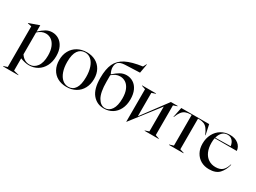

<svg xmlns="http://www.w3.org/2000/svg" viewBox="-51 -1571 3412 2560"><g transform="rotate(30 1655.0 -291.0)"><path d="M15 195 74 175V-451L15 -463V-468L170 -523H171V-426Q221 -473 264.5 -498Q308 -523 360 -523Q415 -523 461 -494.5Q507 -466 534.5 -409.5Q562 -353 562 -273Q562 -185 527.5 -119.5Q493 -54 434.5 -19.5Q376 15 305 15Q245 15 171 -14V175L250 195V200H15ZM171 -76Q223 3 306 3Q375 3 419 -55Q463 -113 463 -224Q463 -303 440 -357.5Q417 -412 378.5 -439Q340 -466 293 -466Q228 -466 171 -412Z M621 -250Q621 -330 655 -392Q689 -454 750.5 -488.5Q812 -523 893 -523Q969 -523 1027.5 -491Q1086 -459 1118.5 -400Q1151 -341 1151 -262Q1151 -180 1117.5 -117Q1084 -54 1022.5 -19.5Q961 15 881 15Q804 15 745 -17Q686 -49 653.5 -109Q621 -169 621 -250ZM904 1Q971 1 1008.5 -56Q1046 -113 1046 -230Q1046 -315 1024.5 -378Q1003 -441 964 -475Q925 -509 873 -509Q805 -509 765.5 -453Q726 -397 726 -280Q726 -195 748.5 -131.5Q771 -68 811 -33.5Q851 1 904 1Z M1215 -317Q1215 -453 1253.5 -535.5Q1292 -618 1382 -664Q1472 -710 1632 -732L1659 -782H1664L1639 -641L1411 -632Q1343 -628 1314 -601.5Q1285 -575 1285 -520Q1285 -480 1312 -426Q1362 -472 1407 -497.5Q1452 -523 1504 -523Q1560 -523 1606.5 -494Q1653 -465 1680 -407.5Q1707 -350 1707 -268Q1707 -181 1674.5 -117Q1642 -53 1585.5 -19Q1529 15 1458 15Q1350 15 1282.5 -66Q1215 -147 1215 -317ZM1312 -313Q1312 -150 1356.5 -73.5Q1401 3 1469 3Q1530 3 1569 -55Q1608 -113 1608 -226Q1608 -306 1585 -360Q1562 -414 1523 -440Q1484 -466 1437 -466Q1369 -466 1312 -412Z M1807 -483 1748 -503V-508H1963V-503L1904 -483V-122L2191 -508H2296V-503L2237 -483V-25L2296 -5V0H2079V-5L2139 -25V-408L1810 17H1807Z M2454 -5 2517 -25V-497H2500Q2454 -496 2423 -483Q2392 -470 2369 -440Q2346 -410 2324 -354H2319L2351 -508H2780L2813 -354H2808Q2784 -410 2761 -440Q2738 -470 2708 -483Q2678 -496 2632 -497H2615V-25L2678 -5V0H2454Z M2833 -239Q2833 -322 2867.5 -387Q2902 -452 2961.5 -487.5Q3021 -523 3094 -523Q3174 -523 3223.5 -483.5Q3273 -444 3278 -382H2938Q2931 -351 2931 -308Q2931 -229 2956.5 -171.5Q2982 -114 3029 -83.5Q3076 -53 3138 -53Q3205 -53 3242 -85Q3279 -117 3300 -187L3306 -185Q3284 -96 3232.5 -40.5Q3181 15 3077 15Q3005 15 2950 -16.5Q2895 -48 2864 -105.5Q2833 -163 2833 -239ZM3176 -396Q3169 -448 3140 -478.5Q3111 -509 3066 -509Q3019 -509 2987 -478Q2955 -447 2941 -392Z"/></g></svg>

Font: Nyght Serif
Style: Regular
Weight: 400
Designer: Maksym Kobuzan
Version: Version 0.410